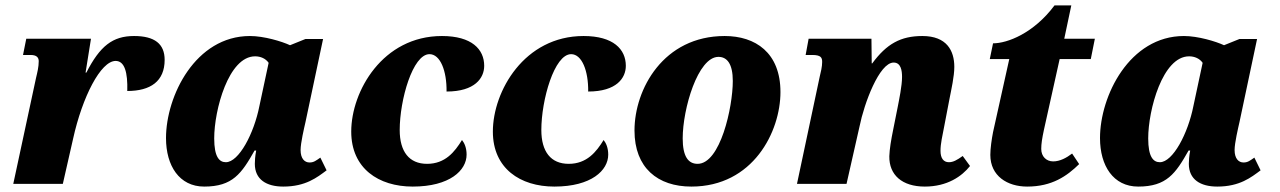

<svg xmlns="http://www.w3.org/2000/svg" viewBox="-20 -679 4728 709"><path d="M113 -391 29 0H212L250 -167C284 -321 352 -454 407 -454C440 -454 452 -412 450 -343C536 -343 588 -379 588 -458C588 -517 551 -546 475 -546C396 -546 349 -509 299 -411H296L316 -536H77L65 -476H93C116 -476 123 -466 123 -453C123 -432 118 -412 113 -391Z M734 10C839 10 872 -38 920 -123H926C922 -102 921 -85 921 -74C921 -16 964 10 1026 10C1109 10 1151 -24 1186 -50L1163 -97C1147 -86 1139 -79 1123 -79C1105 -79 1090 -93 1090 -125C1090 -151 1103 -206 1108 -228L1173 -535H1108L1051 -512C1021 -526 955 -546 903 -546C702 -546 593 -325 593 -169C593 -67 642 10 734 10ZM814 -80C790 -80 771 -99 771 -168C771 -273 824 -471 922 -471C942 -471 961 -463 972 -447L938 -288C918 -186 862 -80 814 -80Z M1504 10C1641 10 1703 -50 1703 -108C1703 -133 1695 -151 1686 -162C1659 -118 1624 -74 1557 -74C1491 -74 1456 -119 1456 -199C1456 -310 1504 -479 1566 -479C1606 -479 1630 -417 1629 -341C1734 -341 1768 -391 1768 -436C1768 -497 1722 -546 1612 -546C1393 -546 1277 -342 1277 -193C1277 -57 1378 10 1504 10Z M2027 10C2164 10 2226 -50 2226 -108C2226 -133 2218 -151 2209 -162C2182 -118 2147 -74 2080 -74C2014 -74 1979 -119 1979 -199C1979 -310 2027 -479 2089 -479C2129 -479 2153 -417 2152 -341C2257 -341 2291 -391 2291 -436C2291 -497 2245 -546 2135 -546C1916 -546 1800 -342 1800 -193C1800 -57 1901 10 2027 10Z M2533 10C2761 10 2862 -193 2862 -339C2862 -485 2769 -546 2656 -546C2430 -546 2323 -350 2323 -197C2323 -59 2409 10 2533 10ZM2556 -74C2521 -74 2501 -102 2501 -168C2501 -277 2557 -469 2633 -469C2665 -469 2686 -443 2686 -380C2686 -283 2640 -74 2556 -74Z M3395 10C3478 10 3532 -28 3562 -66L3535 -103C3514 -88 3500 -80 3484 -80C3464 -80 3453 -95 3453 -122C3453 -149 3460 -177 3467 -214L3486 -313C3493 -349 3504 -397 3504 -432C3504 -492 3476 -546 3386 -546C3306 -546 3254 -517 3201 -445H3199L3198 -536H2966L2955 -476H2979C3012 -476 3016 -466 3016 -450C3016 -433 3011 -412 3007 -396L2923 0H3106L3154 -212C3171 -297 3227 -448 3280 -448C3307 -448 3311 -418 3311 -395C3311 -362 3300 -310 3295 -284L3279 -204C3270 -160 3265 -129 3264 -102C3263 -33 3311 10 3395 10Z M3773 10C3865 10 3920 -29 3965 -73L3939 -112C3918 -96 3894 -83 3869 -83C3844 -83 3825 -101 3825 -129C3825 -148 3828 -167 3835 -200L3893 -461H4008L4023 -536H3910L3936 -659H3874C3797 -556 3700 -519 3647 -519L3635 -461H3707L3647 -191C3642 -165 3637 -131 3637 -107C3637 -29 3700 10 3773 10Z M4183 10C4288 10 4321 -38 4369 -123H4375C4371 -102 4370 -85 4370 -74C4370 -16 4413 10 4475 10C4558 10 4600 -24 4635 -50L4612 -97C4596 -86 4588 -79 4572 -79C4554 -79 4539 -93 4539 -125C4539 -151 4552 -206 4557 -228L4622 -535H4557L4500 -512C4470 -526 4404 -546 4352 -546C4151 -546 4042 -325 4042 -169C4042 -67 4091 10 4183 10ZM4263 -80C4239 -80 4220 -99 4220 -168C4220 -273 4273 -471 4371 -471C4391 -471 4410 -463 4421 -447L4387 -288C4367 -186 4311 -80 4263 -80Z"/></svg>

Font: Noto Serif SemiCondensed Black
Style: Italic
Weight: 900
Width: 4
Italic angle: -12°
Designer: Monotype Design Team
Foundry: Monotype Imaging Inc.
Version: Version 2.014